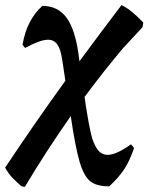

<svg xmlns="http://www.w3.org/2000/svg" viewBox="-61 -489 584 749"><path d="M419 -301Q347 -216 269 -111L274 -75Q285 -5 294 33Q303 71 318.5 93Q334 115 359 115Q393 115 450 74L462 88Q445 139 423 172Q401 205 365 238Q316 238 291 218Q266 198 249.5 142Q233 86 215 -36Q118 102 36 240L23 238Q0 218 -14 203Q-28 188 -41 165Q76 -11 194 -174L182 -254Q176 -296 163 -315Q150 -334 126 -334Q96 -334 37 -302L27 -314Q42 -409 104 -466Q164 -466 197.5 -421.5Q231 -377 245 -280L249 -250Q350 -387 413 -469Q434 -459 453.5 -443Q473 -427 498 -401L495 -383Z"/></svg>

Font: Alegreya
Style: Bold Italic
Weight: 700
Italic angle: -7°
Designer: Juan Pablo del Peral
Foundry: Huerta Tipografica
Version: Version 2.007; ttfautohint (v1.6)